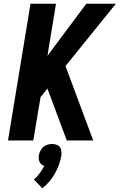

<svg xmlns="http://www.w3.org/2000/svg" viewBox="-20 -755 643 1032"><path d="M23 0H159L198 -233L235 -279L339 0H481L332 -400L603 -735H444L235 -455L281 -735H144ZM208 257Q250 223 276 176Q302 129 310 80Q312 63 308 48Q304 33 290 26Q276 19 260 19Q243 19 227 26Q211 33 201.5 48Q192 63 189 80Q187 92 189 104Q191 116 198.5 124.5Q206 133 218 137Q207 157 193.5 176Q180 195 162 210Z"/></svg>

Font: Iosevka Sparkle XBdObl
Style: Regular
Weight: 800
Italic angle: -9°
Designer: Belleve Invis
Foundry: Belleve Invis
Version: Version 4.5.0; ttfautohint (v1.8.3)